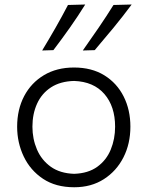

<svg xmlns="http://www.w3.org/2000/svg" viewBox="-20 -798 637 829"><path d="M300.5 10.5Q220.5 10.5 165.8 -26Q111 -62.5 82.5 -122.2Q54 -182 54 -251Q54 -325 84.2 -382.8Q114.5 -440.5 169.8 -473.5Q225 -506.5 299.5 -506.5Q376 -506.5 430.5 -472.8Q485 -439 514 -381.2Q543 -323.5 543 -251Q543 -177.5 513 -118.5Q483 -59.5 428.5 -24.5Q374 10.5 300.5 10.5ZM300 -47.5Q361 -49.5 400.2 -78Q439.5 -106.5 458.2 -152.2Q477 -198 477 -251Q477 -338.5 430.8 -392Q384.5 -445.5 300 -448.5Q240.5 -447 200.2 -420.8Q160 -394.5 140 -350.2Q120 -306 120 -251Q120 -198.5 139.5 -152.8Q159 -107 199 -78.2Q239 -49.5 300 -47.5ZM337.5 -580Q372.5 -629.5 406 -678.5Q439.5 -727.5 470 -776.5L548.5 -778.5Q511 -728 470.8 -679Q430.5 -630 389 -581.5ZM162 -580Q192 -629.5 220 -678.5Q248 -727.5 273.5 -776.5L348 -778.5Q316.5 -728 282 -679Q247.5 -630 210.5 -581.5Z"/></svg>

Font: Commissioner Flair Light
Style: Regular
Weight: 300
Designer: Kostas Bartsokas
Foundry: Kostas Bartsokas
Version: Version 1.000; ttfautohint (v1.8.3)